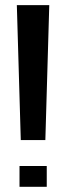

<svg xmlns="http://www.w3.org/2000/svg" viewBox="-20 -720 259 740"><path d="M44.9 0ZM55.2 -80.1H160.2V0H55.2ZM169.9 -700.2 154.8 -180.2H60.1L44.9 -700.2Z"/></svg>

Font: Pfennig
Style: Bold
Weight: 700
Version: Version 20120410 ; ttfautohint (v0.8)